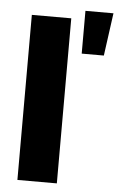

<svg xmlns="http://www.w3.org/2000/svg" viewBox="-54 -805 529 843"><g transform="rotate(5 210.5 -383.0)"><path d="M229 -727.5V0H55.2V-727.5ZM288.1 -577.1V-765.6H411.6L385.7 -577.1Z"/></g></svg>

Font: Inter Extra Bold
Style: Regular
Weight: 800
Designer: Rasmus Andersson
Foundry: rsms
Version: Version 4.000;git-3c8e0fc